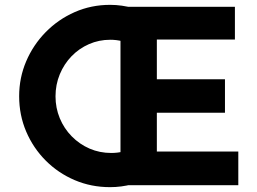

<svg xmlns="http://www.w3.org/2000/svg" viewBox="-20 -764 1061 792"><path d="M484 -594Q460.3 -600 435 -600Q388.2 -600 347.1 -582Q306 -564 275.1 -532Q244.2 -500 226.6 -457.5Q209 -415 209 -366.6Q209 -319 226.5 -276.5Q244 -234 276 -201.5Q308 -169 349.5 -151Q391 -133 439.1 -133Q464.5 -133 489 -139L526 -4Q480.5 8 434 8Q356 8 288 -21Q220 -50 168.5 -101.7Q117 -153.4 88 -221.3Q59 -289.2 59 -367.2Q59 -443.2 88 -511.1Q117 -579 168.5 -631.5Q220 -684 288 -714Q356 -744 434.3 -744Q459 -744 483 -740.5Q507 -737 529 -731ZM477 -736H949V-601H627V-437H908V-299H627V-139H963V0H477Z"/></svg>

Font: Reem Kufi
Style: Regular
Weight: 400
Designer: Khaled Hosny
Version: Version 1.6